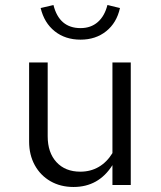

<svg xmlns="http://www.w3.org/2000/svg" viewBox="-20 -737 640 765"><path d="M273 8Q221 8 181 -15Q141 -38 118.5 -79Q96 -120 96 -173V-488H170V-194Q170 -129 205 -91Q240 -53 300 -53Q341 -53 373.5 -72Q406 -91 428 -127V-488H501V0H428V-79Q373 8 273 8ZM301 -579Q240 -579 198 -612.5Q156 -646 142 -705L193 -717Q216 -625 301 -625Q342 -625 369.5 -649Q397 -673 408 -717L458 -705Q445 -646 403 -612.5Q361 -579 301 -579Z"/></svg>

Font: Red Hat Mono
Style: Regular
Weight: 400
Designer: Pentagram, MCKL
Foundry: Pentagram, MCKL
Version: Version 1.023